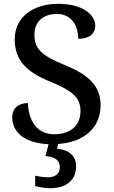

<svg xmlns="http://www.w3.org/2000/svg" viewBox="-20 -744 594 1004"><path d="M243 240C328 240 378 197 378 126C378 73 343 39 278 34L284 9C421 -1 506 -76 506 -194C506 -296 441 -354 319 -404C197 -453 160 -489 160 -563C160 -629 204 -671 277 -671C359 -671 389 -604 389 -541C446 -541 478 -566 478 -610C478 -668 410 -724 284 -724C154 -724 57 -655 57 -539C57 -432 114 -369 243 -317C358 -269 401 -235 401 -163C401 -88 349 -42 263 -42C173 -42 129 -113 126 -205C77 -205 44 -179 44 -131C44 -56 103 4 234 10L218 72C261 75 293 91 293 130C293 164 270 183 232 183C214 183 188 180 164 175V229C188 236 222 240 243 240Z"/></svg>

Font: Noto Serif Gurmukhi Medium
Style: Regular
Weight: 500
Designer: Vaibhav Singh and the Monotype Design Team
Foundry: Monotype Imaging Inc.
Version: Version 2.004